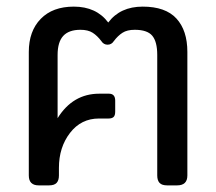

<svg xmlns="http://www.w3.org/2000/svg" viewBox="-20 -560 653 580"><path d="M67 -30V-403Q67 -466 103 -503Q139 -540 203 -540Q271 -540 307 -492Q343 -540 411 -540Q480 -540 513 -504Q546 -468 546 -403V-30Q546 0 515 0H485Q469 0 462 -7.5Q455 -15 455 -30V-394Q455 -434 440 -452Q425 -470 387 -470Q364 -470 350 -461Q336 -452 324 -436Q317 -425 305 -425Q293 -425 286 -436Q274 -452 260 -461Q246 -470 223 -470Q188 -470 171 -451.5Q154 -433 154 -394V-203Q200 -277 280 -277H309Q328 -277 328 -256V-223Q328 -211 323 -206.5Q318 -202 308 -202H279Q225 -202 191.5 -158.5Q158 -115 158 -53V-30Q158 -15 151 -7.5Q144 0 128 0H97Q67 0 67 -30Z"/></svg>

Font: Mitr Light
Style: Regular
Weight: 300
Designer: Thanarat Vachiruckul
Foundry: Cadson Demak
Version: Version 1.003